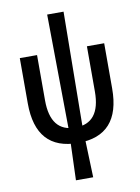

<svg xmlns="http://www.w3.org/2000/svg" viewBox="-101 -799 788 1081"><g transform="rotate(-10 293.0 -258.5)"><path d="M293 9.8Q51.8 9.8 51.8 -258.8V-517.6H150.4V-258.8Q150.4 -78.1 293 -78.1Q435.5 -78.1 435.5 -258.8V-517.6H534.2V-258.8Q534.2 9.8 293 9.8ZM243.7 214.8 253.4 -68.8 246.1 -732.4H339.8L332.5 -68.8L342.3 214.8Z"/></g></svg>

Font: Cascadia Mono PL
Style: Regular
Weight: 400
Monospace: yes
Designer: Aaron Bell
Foundry: Saja Typeworks
Version: Version 2102.003